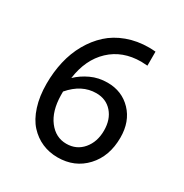

<svg xmlns="http://www.w3.org/2000/svg" viewBox="-166 -831 931 973"><g transform="rotate(30 300.0 -345.0)"><path d="M430.2 -620.1Q321.3 -620.1 250.5 -553.5Q179.7 -486.8 164.1 -371.1Q195.8 -401.9 239.7 -422.4Q283.7 -442.9 335.9 -442.9Q420.4 -442.9 475.6 -385.3Q530.8 -327.6 530.8 -233.9Q530.8 -124.5 467.3 -56.2Q403.8 12.2 304.2 12.2Q255.4 12.2 213.6 -5.9Q171.9 -23.9 139.4 -59.3Q106.9 -94.7 88.4 -152.6Q69.8 -210.4 69.8 -284.2Q69.8 -352.5 84.2 -414.8Q98.6 -477.1 128.4 -529.5Q158.2 -582 200.2 -620.4Q242.2 -658.7 301 -680.4Q359.9 -702.1 429.2 -702.1Q444.3 -702.1 466.8 -700.2V-618.2Q444.3 -620.1 430.2 -620.1ZM313 -368.2Q228 -368.2 162.1 -291V-269Q163.6 -177.2 204.6 -123.5Q245.6 -69.8 308.1 -69.8Q367.2 -69.8 404.1 -113.3Q440.9 -156.7 440.9 -223.1Q440.9 -288.1 405.8 -328.1Q370.6 -368.2 313 -368.2Z"/></g></svg>

Font: ABeeZee
Style: Regular
Weight: 400
Designer: Anja Meiners
Foundry: Anja Meiners
Version: Version 1.002